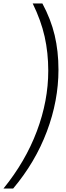

<svg xmlns="http://www.w3.org/2000/svg" viewBox="-29 -880 383 1110"><path d="M250 -471Q250 -575 229 -668.5Q208 -762 160 -860H216Q265 -769 287 -676.5Q309 -584 309 -477Q309 -298 242 -120Q175 58 47 210H-9Q118 54 184 -121.5Q250 -297 250 -471Z"/></svg>

Font: Exo Light
Style: Italic
Weight: 300
Italic angle: -9°
Designer: Natanael Gama
Foundry: Natanael Gama
Version: Version 1.500; ttfautohint (v1.6)